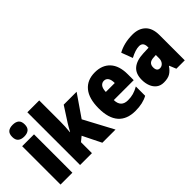

<svg xmlns="http://www.w3.org/2000/svg" viewBox="-28 -1361 1957 1957"><g transform="rotate(-45 950.5 -383.0)"><path d="M141 -776Q185 -776 208.5 -756Q232 -736 232 -691Q232 -647 208 -627Q184 -607 141 -607Q99 -607 75 -627Q51 -647 51 -691Q51 -736 74 -756Q97 -776 141 -776ZM227 -553V0H56V-553Z M509 -459Q509 -422 507 -383.5Q505 -345 501 -310H504Q515 -331 528 -353.5Q541 -376 551 -392L655 -553H841L679 -318L849 0H659L560 -200L509 -158V0H338V-760H509Z M1112 -562Q1217 -562 1276.5 -497.5Q1336 -433 1336 -310V-225H1049Q1051 -121 1151 -121Q1194 -121 1229.5 -131Q1265 -141 1306 -164V-30Q1235 10 1128 10Q1006 10 943 -61.5Q880 -133 880 -274Q880 -416 940.5 -489Q1001 -562 1112 -562ZM1117 -436Q1089 -436 1070.5 -414Q1052 -392 1050 -341H1179Q1179 -389 1162.5 -412.5Q1146 -436 1117 -436Z M1655 -563Q1744 -563 1795.5 -513Q1847 -463 1847 -363V0H1726L1696 -73H1692Q1663 -30 1629 -10Q1595 10 1538 10Q1491 10 1459.5 -14Q1428 -38 1412 -78.5Q1396 -119 1396 -169Q1396 -258 1448 -301.5Q1500 -345 1599 -349L1677 -352V-364Q1677 -432 1619 -432Q1567 -432 1490 -391L1444 -513Q1487 -537 1540 -550Q1593 -563 1655 -563ZM1643 -245Q1568 -242 1568 -177Q1568 -121 1612 -121Q1639 -121 1658 -143Q1677 -165 1677 -200V-247Z"/></g></svg>

Font: Noto Sans Lao UI Cond Blk
Style: Regular
Weight: 900
Width: 3
Designer: Monotype Design Team
Foundry: Monotype Imaging Inc.
Version: Version 2.000; ttfautohint (v1.8.4.7-5d5b)